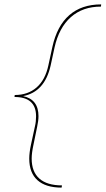

<svg xmlns="http://www.w3.org/2000/svg" viewBox="-20 -731 480 873"><path d="M440 -711 439 -701Q356 -701 302 -653Q248 -605 228 -515L210 -432Q183 -313 85 -294Q155 -279 155 -203Q155 -182 149 -155L132 -72Q124 -35 124 -10Q124 50 159 81Q194 112 262 112L260 122Q188 122 150.5 88.5Q113 55 113 -10Q113 -37 121 -74L139 -157Q144 -178 144 -202Q144 -290 46 -290L47 -299Q107 -299 146.5 -333.5Q186 -368 200 -434L218 -517Q239 -613 295 -662Q351 -711 440 -711Z"/></svg>

Font: Ysabeau Infant Hairline
Style: Italic
Weight: 100
Italic angle: -12°
Designer: Christian Thalmann (Catharsis Fonts)
Version: Version 0.003